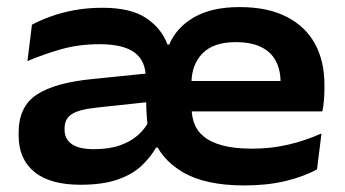

<svg xmlns="http://www.w3.org/2000/svg" viewBox="-20 -522 998 556"><path d="M687.5 15Q573.5 15 508 -24.2Q442.5 -63.5 421 -129.5L408.5 -151.5Q405 -176 404 -202.2Q403 -228.5 403 -252.5L402 -297.5Q402 -346 369.5 -370Q337 -394 268 -394Q207.5 -394 155.5 -379Q103.5 -364 59.5 -345L72.5 -450.5Q96 -463 126.8 -474.2Q157.5 -485.5 195.2 -492.5Q233 -499.5 277 -499.5Q359 -499.5 403.5 -469.5Q448 -439.5 465 -393H470Q491 -442.5 542 -472Q593 -501.5 674 -501.5Q754.5 -501.5 809.2 -473.8Q864 -446 891.8 -395.8Q919.5 -345.5 919.5 -276.5V-265.5Q919.5 -248.5 918 -231Q916.5 -213.5 913.5 -199.5H789Q791 -221.5 791.8 -243.2Q792.5 -265 792.5 -283Q792.5 -320.5 778.2 -346.5Q764 -372.5 735.2 -386.2Q706.5 -400 662.5 -400Q598.5 -400 566.5 -367.5Q534.5 -335 534.5 -280.5V-251L535 -239V-208Q535 -184.5 543 -163.2Q551 -142 570.8 -126Q590.5 -110 624.5 -100.8Q658.5 -91.5 710.5 -91.5Q765 -91.5 815 -103.2Q865 -115 911 -135.5L898 -31.5Q858.5 -10 805.8 2.5Q753 15 687.5 15ZM212.5 13Q125 13 79.5 -24.2Q34 -61.5 34 -129.5V-138.5Q34 -213.5 86.5 -248Q139 -282.5 246.5 -293L413.5 -310L419 -227.5L260.5 -210.5Q208.5 -205 187.8 -191.5Q167 -178 167 -150V-146Q167 -119.5 187.8 -104.8Q208.5 -90 252.5 -90Q296 -90 327.8 -101.2Q359.5 -112.5 380.5 -131.5Q401.5 -150.5 411.5 -172.5L458 -94.5H432Q415.5 -66 389 -41.2Q362.5 -16.5 320 -1.8Q277.5 13 212.5 13ZM470.5 -199.5V-287.5H887V-199.5Z"/></svg>

Font: AnekLatin_SemiExpandedSemiBold
Style: Regular
Weight: 600
Width: 6
Designer: Yesha Goshar
Foundry: Ek Type
Version: Version 1.003